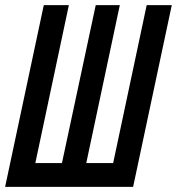

<svg xmlns="http://www.w3.org/2000/svg" viewBox="-26 -730 691 750"><path d="M-6 0 145 -710H243L112 -93H216L348 -710H442L311 -93H416L547 -710H645L494 0Z"/></svg>

Font: Geist Mono Medium
Style: Italic
Weight: 500
Italic angle: -12°
Monospace: yes
Designer: Basement.studio, Andrés Briganti, Mateo Zaragoza
Foundry: Basement.studio, Vercel, Andrés Briganti, Guido Ferreyra, Mateo Zaragoza
Version: Version 1.500; ttfautohint (v1.8.4.7-5d5b)